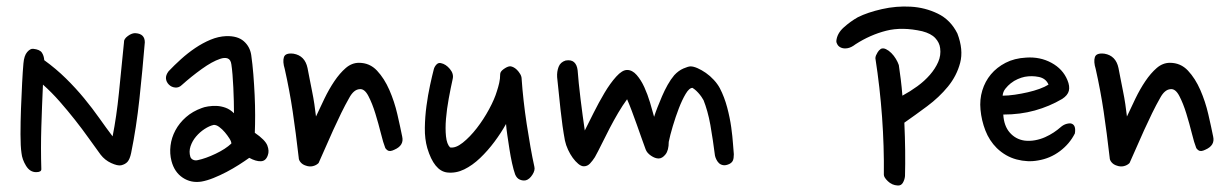

<svg xmlns="http://www.w3.org/2000/svg" viewBox="-20 -664 3776 590"><path d="M425 -534Q418 -449 408.5 -360.5Q399 -272 383 -194Q379 -175 372 -167Q365 -159 352 -156Q341 -154 321.5 -163Q302 -172 289 -189Q272 -212 252.5 -239.5Q233 -267 210.5 -295.5Q188 -324 163.5 -352Q139 -380 112 -404Q109 -338 107 -273.5Q105 -209 107 -144Q107 -135 91 -135Q72 -135 60 -154.5Q48 -174 46 -194Q43 -214 43 -251.5Q43 -289 44.5 -330Q46 -371 48 -409Q50 -447 52 -469Q54 -493 63.5 -504Q73 -515 82 -514Q102 -512 108.5 -502.5Q115 -493 116 -479Q152 -453 182.5 -423Q213 -393 238.5 -362Q264 -331 285.5 -300.5Q307 -270 326 -245Q338 -305 345.5 -379Q353 -453 361 -534Q360 -544 373 -553.5Q386 -563 397 -562Q425 -560 425 -534Z M752 -495Q756 -467 758.5 -435.5Q761 -404 762.5 -372Q764 -340 764 -310Q764 -280 763 -256Q795 -234 801.5 -217Q808 -200 803 -187Q797 -169 781.5 -168.5Q766 -168 746 -179Q732 -169 714 -157.5Q696 -146 676 -135.5Q656 -125 636 -117Q616 -109 599 -106Q567 -101 541.5 -118Q516 -135 507 -169Q501 -192 504 -216.5Q507 -241 519 -263.5Q531 -286 551.5 -304Q572 -322 600 -332Q607 -335 619.5 -337Q632 -339 645.5 -338.5Q659 -338 673 -333Q687 -328 699 -316Q699 -333 698.5 -353.5Q698 -374 697 -395Q696 -416 694.5 -434.5Q693 -453 691 -466Q689 -481 679.5 -484.5Q670 -488 656 -483Q632 -475 600 -452Q568 -429 539 -403Q530 -394 518.5 -395Q507 -396 499 -404Q491 -412 490 -422.5Q489 -433 498 -445Q515 -463 536 -482Q557 -501 580 -516.5Q603 -532 627 -542Q651 -552 675 -553Q710 -554 729 -537.5Q748 -521 752 -495ZM636 -280Q623 -277 608.5 -267.5Q594 -258 582.5 -244.5Q571 -231 565.5 -214.5Q560 -198 565 -182Q567 -176 573.5 -173Q580 -170 588 -172Q612 -177 642.5 -191.5Q673 -206 691 -223Q691 -229 685 -238.5Q679 -248 671 -257.5Q663 -267 653.5 -274Q644 -281 636 -280Z M925 -455Q928 -440 931.5 -421.5Q935 -403 939 -383.5Q943 -364 946 -344Q949 -324 951 -306Q963 -332 977 -361Q991 -390 1007.5 -414.5Q1024 -439 1042.5 -455Q1061 -471 1083 -471Q1116 -471 1138.5 -447Q1161 -423 1176.5 -387.5Q1192 -352 1201 -313Q1210 -274 1216 -244Q1222 -217 1192 -204Q1178 -197 1171 -202Q1164 -207 1163 -212Q1158 -224 1150.5 -254Q1143 -284 1133.5 -315Q1124 -346 1112 -369Q1100 -392 1085 -390Q1067 -389 1053 -363Q1041 -342 1028.5 -316.5Q1016 -291 1004 -264.5Q992 -238 980.5 -211.5Q969 -185 959 -163Q952 -156 941.5 -153.5Q931 -151 920 -155Q910 -158 904 -165Q898 -172 898 -179Q889 -257 879.5 -321Q870 -385 855 -452Q848 -475 852.5 -488.5Q857 -502 882 -499Q917 -493 925 -455Z M1371 -421Q1365 -394 1359 -361.5Q1353 -329 1350.5 -299Q1348 -269 1350.5 -245Q1353 -221 1363 -211Q1380 -208 1402 -225.5Q1424 -243 1445 -270Q1466 -297 1483 -328.5Q1500 -360 1507 -384Q1511 -396 1514 -409Q1517 -422 1517 -436Q1517 -444 1527.5 -451.5Q1538 -459 1545 -460Q1550 -461 1556.5 -458Q1563 -455 1568.5 -449.5Q1574 -444 1578.5 -436.5Q1583 -429 1583 -421Q1585 -391 1589 -355Q1593 -319 1598.5 -283Q1604 -247 1610 -213Q1616 -179 1622 -152Q1625 -141 1616 -127Q1607 -113 1596 -110Q1587 -108 1577.5 -112Q1568 -116 1563 -128Q1558 -142 1553.5 -162.5Q1549 -183 1545.5 -205.5Q1542 -228 1539 -248.5Q1536 -269 1535 -283Q1520 -256 1499.5 -228.5Q1479 -201 1455.5 -178.5Q1432 -156 1406.5 -143.5Q1381 -131 1354 -134Q1314 -139 1293 -209Q1285 -237 1285.5 -271Q1286 -305 1290.5 -338.5Q1295 -372 1301.5 -402Q1308 -432 1313 -451Q1315 -459 1321 -465.5Q1327 -472 1335 -470Q1350 -467 1362.5 -452Q1375 -437 1371 -421Z M1755 -448Q1756 -432 1758.5 -408.5Q1761 -385 1764 -359.5Q1767 -334 1770.5 -309Q1774 -284 1777 -263Q1788 -285 1804 -317Q1820 -349 1837.5 -378.5Q1855 -408 1873.5 -428.5Q1892 -449 1907 -449Q1923 -449 1936.5 -433.5Q1950 -418 1960 -396Q1970 -374 1977.5 -349Q1985 -324 1990 -305Q1994 -318 2000.5 -334.5Q2007 -351 2014.5 -368.5Q2022 -386 2031.5 -403Q2041 -420 2052 -433Q2065 -447 2080 -453.5Q2095 -460 2102 -460Q2111 -460 2123.5 -454.5Q2136 -449 2149 -440Q2162 -431 2173.5 -418.5Q2185 -406 2192 -393Q2206 -366 2214.5 -334Q2223 -302 2227 -273Q2231 -244 2232.5 -221.5Q2234 -199 2235 -190Q2235 -177 2232 -170.5Q2229 -164 2221 -160Q2210 -155 2202 -156.5Q2194 -158 2189 -163Q2184 -168 2181 -174.5Q2178 -181 2177 -186Q2174 -209 2170.5 -233Q2167 -257 2163 -279.5Q2159 -302 2153.5 -321.5Q2148 -341 2142 -356Q2140 -360 2135.5 -366.5Q2131 -373 2125.5 -379Q2120 -385 2115 -389Q2110 -393 2108 -394Q2098 -394 2087 -375.5Q2076 -357 2066 -331Q2056 -305 2047.5 -276.5Q2039 -248 2035 -228Q2035 -202 2025 -189.5Q2015 -177 2004 -177Q1993 -177 1980.5 -185.5Q1968 -194 1964 -205Q1958 -221 1951 -241Q1944 -261 1936.5 -282Q1929 -303 1921.5 -323Q1914 -343 1907 -359Q1893 -340 1879.5 -317Q1866 -294 1853.5 -270Q1841 -246 1829.5 -222.5Q1818 -199 1808 -181Q1801 -170 1793 -161.5Q1785 -153 1774 -153Q1766 -153 1757 -160.5Q1748 -168 1740 -179Q1732 -190 1725.5 -204Q1719 -218 1716 -232Q1708 -275 1702.5 -326.5Q1697 -378 1692 -427Q1691 -444 1696.5 -458.5Q1702 -473 1718 -478Q1735 -481 1744 -473Q1753 -465 1755 -448Z M2761 -123Q2760 -112 2754.5 -102.5Q2749 -93 2738 -94Q2721 -95 2708.5 -107Q2696 -119 2696 -127Q2697 -214 2690.5 -304.5Q2684 -395 2670 -485Q2670 -489 2672 -494Q2674 -498 2677 -503.5Q2680 -509 2687 -514Q2694 -517 2702.5 -513Q2711 -509 2719 -501Q2727 -493 2733 -483Q2739 -473 2742 -464Q2745 -444 2748 -420Q2751 -396 2753 -370Q2777 -383 2799 -399Q2821 -415 2837.5 -434Q2854 -453 2863 -473.5Q2872 -494 2869 -516Q2867 -533 2854 -547Q2841 -561 2814 -568Q2752 -582 2703 -569.5Q2654 -557 2609 -528Q2596 -518 2585 -516Q2574 -514 2566 -517Q2558 -520 2554 -526Q2550 -532 2550 -538Q2552 -561 2572.5 -579.5Q2593 -598 2616 -611Q2646 -626 2690 -636Q2734 -646 2778.5 -643.5Q2823 -641 2862 -622Q2901 -603 2922 -561Q2941 -511 2930.5 -471Q2920 -431 2893 -398Q2866 -365 2829 -337.5Q2792 -310 2759 -287Q2761 -243 2761.5 -201Q2762 -159 2761 -123Z M3244 -360Q3205 -337 3160 -324.5Q3115 -312 3063 -312Q3065 -277 3083 -256.5Q3101 -236 3128 -232Q3144 -230 3160.5 -233Q3177 -236 3191.5 -242.5Q3206 -249 3218 -257Q3230 -265 3239 -273Q3248 -281 3258 -283.5Q3268 -286 3273 -284Q3287 -279 3283 -254Q3267 -222 3237 -199.5Q3207 -177 3170 -171Q3138 -165 3104 -174Q3070 -183 3043 -209Q3020 -232 3008 -263Q2996 -294 2993 -327Q2990 -358 2998.5 -386Q3007 -414 3025 -435.5Q3043 -457 3070 -471Q3097 -485 3133 -487Q3176 -490 3211 -471Q3246 -452 3260 -418Q3268 -399 3264.5 -385Q3261 -371 3244 -360ZM3129 -428Q3119 -426 3107.5 -421Q3096 -416 3086.5 -408.5Q3077 -401 3069.5 -391.5Q3062 -382 3061 -370Q3078 -370 3098.5 -373Q3119 -376 3138.5 -380.5Q3158 -385 3174.5 -391Q3191 -397 3202 -404Q3194 -423 3172.5 -427.5Q3151 -432 3129 -428Z M3417 -455Q3420 -440 3423.5 -421.5Q3427 -403 3431 -383.5Q3435 -364 3438 -344Q3441 -324 3443 -306Q3455 -332 3469 -361Q3483 -390 3499.5 -414.5Q3516 -439 3534.5 -455Q3553 -471 3575 -471Q3608 -471 3630.5 -447Q3653 -423 3668.5 -387.5Q3684 -352 3693 -313Q3702 -274 3708 -244Q3714 -217 3684 -204Q3670 -197 3663 -202Q3656 -207 3655 -212Q3650 -224 3642.5 -254Q3635 -284 3625.5 -315Q3616 -346 3604 -369Q3592 -392 3577 -390Q3559 -389 3545 -363Q3533 -342 3520.5 -316.5Q3508 -291 3496 -264.5Q3484 -238 3472.5 -211.5Q3461 -185 3451 -163Q3444 -156 3433.5 -153.5Q3423 -151 3412 -155Q3402 -158 3396 -165Q3390 -172 3390 -179Q3381 -257 3371.5 -321Q3362 -385 3347 -452Q3340 -475 3344.5 -488.5Q3349 -502 3374 -499Q3409 -493 3417 -455Z"/></svg>

Font: Nanum Pen
Style: Regular
Weight: 400
Designer: Doo-yul Kwak; Hyunghwan Choi; Nicolas Noh;
Foundry: NHN Corporation
Version: Version 1.10